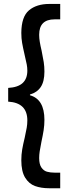

<svg xmlns="http://www.w3.org/2000/svg" viewBox="-20 -832 381 998"><path d="M90.8 1Q90.8 -28.8 95.5 -55.7Q100.1 -82.5 108.4 -116.2Q115.7 -149.4 118.9 -168Q122.1 -186.5 122.1 -206.1Q122.1 -297.9 22.5 -303.7V-375Q73.2 -377.9 97.7 -400.4Q122.1 -422.9 122.1 -464.8Q122.1 -481 119.1 -496.6Q116.2 -512.2 108.4 -544.9Q99.1 -585.4 95 -608.9Q90.8 -632.3 90.8 -661.1Q91.3 -745.6 130.9 -778.6Q170.4 -811.5 236.3 -811.5H293V-731.4H263.7Q183.6 -731.4 183.6 -651.4Q183.6 -633.3 186.8 -614.3Q189.9 -595.2 196.3 -568.4Q203.6 -532.7 207.3 -509.3Q210.9 -485.8 210.9 -460Q210.9 -408.2 191.7 -379.6Q172.4 -351.1 135.7 -340.8V-336.9Q210.9 -315.9 210.9 -209Q210.9 -181.6 206.8 -155Q202.6 -128.4 195.3 -94.7Q189 -62.5 186.3 -44.9Q183.6 -27.3 183.6 -10.7Q183.6 22 195.3 38.8Q207 55.7 224.1 60.5Q241.2 65.4 263.7 65.4H293V146.5H236.3Q193.8 146.5 162.1 135Q130.4 123.5 110.6 91.3Q90.8 59.1 90.8 1Z"/></svg>

Font: Reddit Sans Vanilla SemiBold
Style: Regular
Weight: 600
Designer: Stephen Hutchings
Foundry: Reddit
Version: Version 1.013